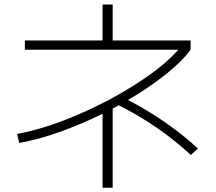

<svg xmlns="http://www.w3.org/2000/svg" viewBox="-20 -790 978 871"><path d="M789.1 -564.5H92.8V-606.4H445.3V-769.5H491.2V-606.4H844.7V-564.5Q805.2 -510.7 730.7 -451.7Q656.2 -392.6 561 -336.4Q649.9 -290 730.7 -233.9Q811.5 -177.7 877.9 -116.2L845.7 -86.9Q702.1 -220.2 518.6 -312.5L491.2 -297.4V61.5H445.3V-273.9Q347.2 -225.6 249.3 -190.9Q151.4 -156.2 67.4 -141.6L57.6 -182.6Q178.7 -204.1 324.7 -266.1Q470.7 -328.1 597.2 -408.9Q723.6 -489.7 789.1 -564.5Z"/></svg>

Font: Pretendard JP ExtraLight
Style: Regular
Weight: 200
Designer: Base glyphs from Inter by Rasmus Andersson; Hangeul glyphs from Noto Sans CJK(Source Han Sans) by Jang Soo-young and Kan
Foundry: Kil Hyung-jin
Version: Version 1.309